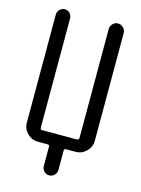

<svg xmlns="http://www.w3.org/2000/svg" viewBox="-131 -804 763 1039"><g transform="rotate(15 250.0 -284.5)"><path d="M144.5 0Q109.4 0 84.5 -24.9Q59.6 -49.8 59.6 -85V-690.4Q59.6 -706.1 71.8 -718.3Q84 -730.5 100.1 -730.5Q116.2 -730.5 127.9 -718.3Q139.6 -706.1 139.6 -690.4V-77.1Q139.6 -66.4 151.4 -66.4H344.7Q355.5 -66.4 356.4 -77.1V-688.5Q356.4 -705.1 368.7 -717.8Q380.9 -730.5 397.9 -730.5Q415 -730.5 427.7 -717.8Q440.4 -705.1 440.4 -688.5V-85Q440.4 -49.8 415 -24.9Q389.6 0 355.5 0H301.8Q291 0 291 10.7V119.1Q291 135.7 278.8 147.9Q266.6 160.2 250 160.2Q233.4 160.2 221.2 147.9Q209 135.7 209 119.1V10.7Q209 0 198.2 0Z"/></g></svg>

Font: Rounded-X Mgen+ 1mn regular
Style: Regular
Weight: 400
Designer: [Source Han Sans]
Ryoko NISHIZUKA  (kana & ideographs); Paul D. Hunt (Latin, Greek & Cyrillic); Wenlong ZHANG  (bopomofo
Version: Version 1.059.20150602